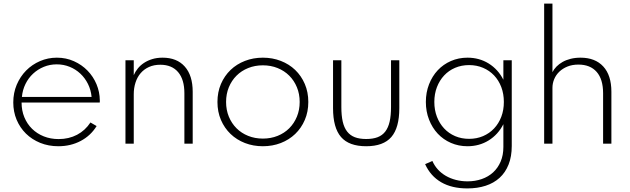

<svg xmlns="http://www.w3.org/2000/svg" viewBox="-20 -802 3518 1072"><path d="M305.9 14.5Q250.9 14.5 204.5 -4.3Q158.2 -23.2 124.8 -56.1Q91.4 -89.1 72.7 -133.6Q54.1 -178.2 54.1 -230Q54.1 -283.2 73.4 -328.9Q92.7 -374.5 125.9 -408.2Q159.1 -441.8 203.4 -460.9Q247.7 -480 297.3 -480Q349.1 -480 393 -460.2Q436.8 -440.5 468.9 -407.5Q500.9 -374.5 518.9 -331.6Q536.8 -288.6 537.3 -241.8Q537.3 -238.2 537.3 -235.5Q537.3 -232.7 536.8 -229.5H100.5Q100.5 -185 115.9 -147.5Q131.4 -110 158.9 -83Q186.4 -55.9 224.3 -40.7Q262.3 -25.5 307.3 -25.5Q364.5 -25.5 410.2 -49.5Q455.9 -73.6 485 -118.2L519.5 -98.2Q486.4 -44.5 430.5 -15Q374.5 14.5 305.9 14.5ZM491.4 -260.9Q487.7 -300 471.1 -333.4Q454.5 -366.8 428.4 -391.1Q402.3 -415.5 368.6 -429.1Q335 -442.7 296.8 -442.7Q258.6 -442.7 224.8 -428.9Q190.9 -415 164.8 -390.7Q138.6 -366.4 122.3 -333.2Q105.9 -300 102.3 -260.9Z M680.5 0V-465.5H726.8V-382.3Q735 -401.8 749.3 -419.5Q763.6 -437.3 783.9 -450.7Q804.1 -464.1 830 -472Q855.9 -480 887.7 -480Q967.7 -480 1011.8 -430.2Q1055.9 -380.5 1055.9 -289.5V0H1009.5V-281.4Q1009.5 -358.2 974.5 -399.3Q939.5 -440.5 875 -440.5Q839.5 -440.5 811.8 -428Q784.1 -415.5 765.2 -393.4Q746.4 -371.4 736.6 -341.1Q726.8 -310.9 726.8 -275.9V0Z M1447.7 14.5Q1394.1 14.5 1347.7 -3.4Q1301.4 -21.4 1267.3 -54.1Q1233.2 -86.8 1213.6 -132.3Q1194.1 -177.7 1194.1 -232.7Q1194.1 -287.7 1213.6 -333.2Q1233.2 -378.6 1267.3 -411.4Q1301.4 -444.1 1347.7 -462Q1394.1 -480 1447.7 -480Q1501.4 -480 1547.7 -462Q1594.1 -444.1 1628.2 -411.4Q1662.3 -378.6 1681.8 -333.2Q1701.4 -287.7 1701.4 -232.7Q1701.4 -177.7 1681.8 -132.3Q1662.3 -86.8 1628.2 -54.1Q1594.1 -21.4 1547.7 -3.4Q1501.4 14.5 1447.7 14.5ZM1447.7 -28.2Q1492.3 -28.2 1530 -43.4Q1567.7 -58.6 1595 -85.9Q1622.3 -113.2 1637.7 -150.7Q1653.2 -188.2 1653.2 -232.7Q1653.2 -277.3 1637.7 -314.8Q1622.3 -352.3 1595 -379.5Q1567.7 -406.8 1530 -422Q1492.3 -437.3 1447.7 -437.3Q1403.2 -437.3 1365.5 -422Q1327.7 -406.8 1300.5 -379.5Q1273.2 -352.3 1257.7 -314.8Q1242.3 -277.3 1242.3 -232.7Q1242.3 -188.2 1257.7 -150.7Q1273.2 -113.2 1300.5 -85.9Q1327.7 -58.6 1365.5 -43.4Q1403.2 -28.2 1447.7 -28.2Z M2024.5 14.5Q1928.6 14.5 1884.1 -37Q1839.5 -88.6 1839.5 -198.2V-465.5H1885.9V-204.5Q1885.9 -156.8 1893.6 -123Q1901.4 -89.1 1918.2 -67.5Q1935 -45.9 1961.1 -35.9Q1987.3 -25.9 2024.5 -25.9Q2061.8 -25.9 2088.2 -35.9Q2114.5 -45.9 2131.1 -67.5Q2147.7 -89.1 2155.5 -123Q2163.2 -156.8 2163.2 -204.5V-465.5H2209.5V-198.2Q2209.5 -88.6 2165 -37Q2120.5 14.5 2024.5 14.5Z M2357.7 -232.7Q2357.7 -285.9 2375.5 -331.4Q2393.2 -376.8 2424.1 -409.8Q2455 -442.7 2497.7 -461.4Q2540.5 -480 2590 -480Q2655.9 -480 2708.4 -447.5Q2760.9 -415 2790.5 -356.8V-465.5H2837.3V12.7Q2837.3 72.3 2819.5 116.8Q2801.8 161.4 2769.3 190.9Q2736.8 220.5 2691.1 235.2Q2645.5 250 2589.5 250Q2502.7 250 2443.2 215.5Q2383.6 180.9 2353.6 114.5L2394.1 96.8Q2405.5 122.7 2424.5 143.9Q2443.6 165 2469.1 179.8Q2494.5 194.5 2525.5 202.5Q2556.4 210.5 2590.5 210.5Q2633.2 210.5 2669.8 197.7Q2706.4 185 2733.2 160.5Q2760 135.9 2775.2 100.2Q2790.5 64.5 2790.5 18.6V-108.6Q2760.9 -50.5 2708.4 -18Q2655.9 14.5 2590 14.5Q2540.5 14.5 2497.7 -4.1Q2455 -22.7 2424.1 -55.7Q2393.2 -88.6 2375.5 -134.1Q2357.7 -179.5 2357.7 -232.7ZM2405 -232.7Q2405 -187.7 2419.5 -150Q2434.1 -112.3 2459.8 -84.8Q2485.5 -57.3 2521.1 -42Q2556.8 -26.8 2599.1 -26.8Q2641.4 -26.8 2677 -42Q2712.7 -57.3 2738.6 -84.8Q2764.5 -112.3 2778.9 -150Q2793.2 -187.7 2793.2 -232.7Q2793.2 -277.7 2778.9 -315.7Q2764.5 -353.6 2738.6 -380.9Q2712.7 -408.2 2677 -423.4Q2641.4 -438.6 2599.1 -438.6Q2556.8 -438.6 2521.1 -423.4Q2485.5 -408.2 2459.8 -380.7Q2434.1 -353.2 2419.5 -315.5Q2405 -277.7 2405 -232.7Z M3018.2 0V-781.8H3064.5V-399.1Q3072.7 -415.5 3087 -430.2Q3101.4 -445 3121.1 -456.1Q3140.9 -467.3 3166.1 -473.6Q3191.4 -480 3221.4 -480Q3302.7 -480 3348.2 -430.9Q3393.6 -381.8 3393.6 -289.5V0H3347.3V-281.4Q3347.3 -359.5 3311.4 -400.5Q3275.5 -441.4 3209.5 -441.4Q3175 -441.4 3148.2 -430.5Q3121.4 -419.5 3102.7 -401.6Q3084.1 -383.6 3074.3 -360.2Q3064.5 -336.8 3064.5 -311.4V0Z"/></svg>

Font: Spartan Light
Style: Regular
Weight: 300
Designer: Matt Bailey, Mirko Velimirovic
Foundry: Matt Bailey
Version: Version 1.005